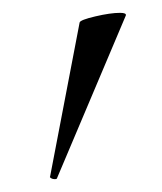

<svg xmlns="http://www.w3.org/2000/svg" viewBox="-20 -751 252 299"><path d="M65 -472Q62 -472 59.5 -473.5Q57 -475 58 -476L104 -716Q105 -720 128.5 -725.5Q152 -731 167 -731Q177 -731 176 -727L69 -474Q69 -472 65 -472Z"/></svg>

Font: Cormorant Garamond Medium
Style: Regular
Weight: 500
Designer: Christian Thalmann (Catharsis Fonts)
Foundry: Catharsis Fonts
Version: Version 4.000